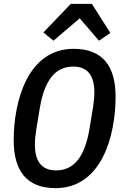

<svg xmlns="http://www.w3.org/2000/svg" viewBox="-20 -963 640 995"><path d="M347 -943 205 -795 257 -752 393 -868 493 -752 552 -792 456 -943ZM268 12C507 12 579 -260 579 -462C579 -619 513 -710 362 -710C123 -710 51 -438 51 -236C51 -79 117 12 268 12ZM271 -80C194 -80 161 -129 161 -213C161 -237 163 -261 168 -292L187 -407C210 -540 262 -618 359 -618C436 -618 469 -569 469 -485C469 -461 467 -437 462 -406L443 -291C420 -158 368 -80 271 -80Z"/></svg>

Font: IBM Mono Medium
Style: Italic
Weight: 500
Italic angle: -9°
Monospace: yes
Designer: Mike Abbink, Paul van der Laan, Pieter van Rosmalen
Foundry: Bold Monday
Version: Version 2.3